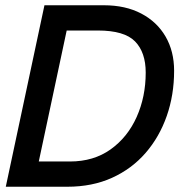

<svg xmlns="http://www.w3.org/2000/svg" viewBox="-20 -710 718 730"><path d="M52 0 72 -96H246Q336 -96 400.5 -142Q465 -188 499.5 -265Q534 -342 534 -434Q534 -511 493.5 -552.5Q453 -594 352 -594H178L199 -690H375Q457 -690 517 -658.5Q577 -627 609.5 -571Q642 -515 642 -441Q642 -349 614 -269Q586 -189 533.5 -128.5Q481 -68 406 -34Q331 0 236 0ZM2 0 149 -690H254L107 0Z"/></svg>

Font: Radio Canada Big
Style: Italic
Weight: 400
Italic angle: -12°
Designer: Étienne Aubert Bonn
Foundry: Coppers and Brasses
Version: Version 1.001